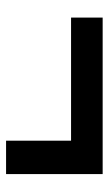

<svg xmlns="http://www.w3.org/2000/svg" viewBox="116 -582 356 629"><g transform="rotate(90 294.5 -268.0)"><path d="M441.4 -109.4V-322.3H38.1V-425.8H550.8V-109.4Z"/></g></svg>

Font: Nasu
Style: Bold
Weight: 700
Designer: Ryoko NISHIZUKA (kana &amp; ideographs); Paul D. Hunt (Latin, Greek &amp; Cyrillic); Wenlong ZHANG (bopomofo); Sandoll C
Version: Version 2014.1215